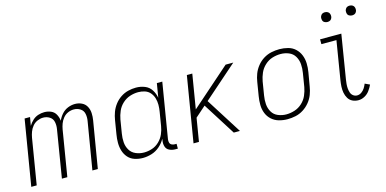

<svg xmlns="http://www.w3.org/2000/svg" viewBox="-70 -1110 3021 1502"><g transform="rotate(-15 1440.0 -358.5)"><path d="M34 0H78L139 -370Q143 -393 151.5 -416Q160 -439 176.5 -459Q193 -479 216.5 -489Q240 -499 263 -499Q292 -499 315.5 -484Q339 -469 344.5 -441Q350 -413 345 -384L282 0H326L387 -370Q391 -393 399.5 -416Q408 -439 424.5 -459Q441 -479 464 -489Q487 -499 511 -499Q540 -499 563.5 -484Q587 -469 592.5 -441Q598 -413 593 -384L529 0H573L636 -377Q641 -406 639.5 -435.5Q638 -465 624.5 -489.5Q611 -514 585.5 -526Q560 -538 531 -538Q502 -538 473.5 -526.5Q445 -515 424 -491.5Q403 -468 391 -440Q388 -468 375 -492Q362 -516 337 -527Q312 -538 283 -538Q258 -538 233 -530Q208 -522 188 -503.5Q168 -485 154 -462L166 -530H122Z M937 8Q972 8 1008 -3Q1044 -14 1073.5 -39.5Q1103 -65 1121 -98L1119 -82Q1115 -57 1122.5 -34.5Q1130 -12 1152 -2Q1174 8 1198 8H1219V-31H1205Q1191 -31 1179.5 -37Q1168 -43 1164.5 -55.5Q1161 -68 1163 -82L1237 -530H1193L1174 -416Q1168 -451 1149 -481Q1130 -511 1096.5 -524.5Q1063 -538 1025 -538Q993 -538 961 -530Q929 -522 900.5 -503Q872 -484 851 -456.5Q830 -429 818.5 -398Q807 -367 802 -335L784 -225Q778 -191 778 -157Q778 -123 787.5 -92Q797 -61 818 -37Q839 -13 871 -2.5Q903 8 937 8ZM957 -31Q922 -31 890.5 -44.5Q859 -58 842 -86.5Q825 -115 822.5 -149.5Q820 -184 826 -219L844 -329Q850 -362 864 -394.5Q878 -427 905 -452Q932 -477 965.5 -488Q999 -499 1033 -499Q1061 -499 1086.5 -490.5Q1112 -482 1129 -462Q1146 -442 1153.5 -416.5Q1161 -391 1161 -363Q1161 -335 1156 -307L1138 -197Q1133 -165 1119.5 -133.5Q1106 -102 1080 -77Q1054 -52 1021.5 -41.5Q989 -31 957 -31Z M1348 0H1392L1423 -188L1508 -263L1554 -190L1674 0H1724L1540 -291L1812 -530H1750L1434 -252L1480 -530H1436Z M2108 8Q2141 8 2174 1Q2207 -6 2237 -25Q2267 -44 2289.5 -71.5Q2312 -99 2324 -130.5Q2336 -162 2341 -195L2360 -305Q2366 -341 2365 -376Q2364 -411 2351.5 -442.5Q2339 -474 2314.5 -497Q2290 -520 2256 -529Q2222 -538 2187 -538Q2154 -538 2121 -531Q2088 -524 2058 -505.5Q2028 -487 2005.5 -459Q1983 -431 1971 -399.5Q1959 -368 1954 -335L1936 -225Q1930 -190 1930.5 -154.5Q1931 -119 1943.5 -87.5Q1956 -56 1981 -33.5Q2006 -11 2039.5 -1.5Q2073 8 2108 8ZM2109 -31Q2075 -31 2043 -44Q2011 -57 1994 -86Q1977 -115 1974.5 -149.5Q1972 -184 1978 -219L1996 -329Q2002 -362 2016 -394.5Q2030 -427 2057.5 -452.5Q2085 -478 2118.5 -488.5Q2152 -499 2186 -499Q2221 -499 2252.5 -486Q2284 -473 2301 -444Q2318 -415 2320.5 -380.5Q2323 -346 2317 -311L2299 -201Q2293 -168 2279 -135.5Q2265 -103 2238 -78Q2211 -53 2177 -42Q2143 -31 2109 -31Z M2683 8Q2708 8 2732.5 -5Q2757 -18 2773.5 -40.5Q2790 -63 2801 -87L2762 -105Q2755 -87 2744.5 -70.5Q2734 -54 2717.5 -42.5Q2701 -31 2683 -31Q2665 -31 2651 -41.5Q2637 -52 2631.5 -68.5Q2626 -85 2624.5 -102.5Q2623 -120 2624.5 -138Q2626 -156 2629 -174L2687 -530H2515V-491H2637L2586 -180Q2582 -155 2580.5 -129.5Q2579 -104 2583.5 -79.5Q2588 -55 2600.5 -34Q2613 -13 2635 -2.5Q2657 8 2683 8ZM2806 -646Q2815 -646 2823.5 -649Q2832 -652 2837.5 -659.5Q2843 -667 2845 -676Q2847 -688 2843.5 -700Q2840 -712 2829.5 -718.5Q2819 -725 2806 -725Q2797 -725 2788.5 -722Q2780 -719 2774.5 -711Q2769 -703 2767 -695Q2765 -682 2768.5 -670Q2772 -658 2783 -652Q2794 -646 2806 -646ZM2606 -646Q2615 -646 2623.5 -649Q2632 -652 2637.5 -659.5Q2643 -667 2645 -676Q2647 -688 2643.5 -700Q2640 -712 2629.5 -718.5Q2619 -725 2606 -725Q2597 -725 2588.5 -722Q2580 -719 2574.5 -711Q2569 -703 2567 -695Q2565 -682 2568.5 -670Q2572 -658 2583 -652Q2594 -646 2606 -646Z"/></g></svg>

Font: Iosevka Sparkle Extralight
Style: Italic
Weight: 200
Italic angle: -9°
Designer: Belleve Invis
Foundry: Belleve Invis
Version: Version 4.5.0; ttfautohint (v1.8.3)